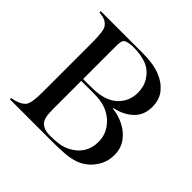

<svg xmlns="http://www.w3.org/2000/svg" viewBox="-174 -905 1092 1092"><g transform="rotate(45 372.5 -359.0)"><path d="M39 1V-9Q64 -13 86.5 -22Q109 -31 123 -47Q142 -70 142 -155V-557Q142 -601 138 -634Q134 -667 122 -679Q107 -695 92 -700.5Q77 -706 50 -709V-719H387Q425 -719 459.5 -714.5Q494 -710 526 -698Q577 -679 610 -640Q643 -601 643 -541Q643 -475 600.5 -434.5Q558 -394 490 -380V-376Q540 -371 584.5 -348Q629 -325 656.5 -286.5Q684 -248 684 -196Q684 -152 666.5 -116.5Q649 -81 621 -56Q593 -31 560 -19Q522 -5 475 -2Q428 1 384 1ZM252 -375Q263 -375 283.5 -375Q304 -375 322.5 -375.5Q341 -376 345 -376Q435 -381 481.5 -427Q528 -473 528 -541Q528 -591 502.5 -630Q477 -669 439 -686Q393 -706 324 -706Q303 -706 284 -701Q265 -696 260 -688Q255 -681 253.5 -667Q252 -653 252 -631ZM350 -14Q379 -14 413 -18Q447 -22 479 -39Q521 -61 544 -97.5Q567 -134 567 -185Q567 -242 531.5 -286Q496 -330 443 -348Q421 -355 399.5 -357.5Q378 -360 349 -360H252V-133Q252 -93 257 -72.5Q262 -52 272 -40Q282 -29 299 -21.5Q316 -14 350 -14Z"/></g></svg>

Font: Mulat Addis
Style: Regular
Weight: 400
Designer: Fasil fikreab
Version: Version 1.001; ttfautohint (v1.8.3)